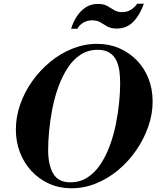

<svg xmlns="http://www.w3.org/2000/svg" viewBox="-20 -998 838 1029"><path d="M363 11Q298 11 243.5 -13.5Q189 -38 149 -81Q109 -124 87 -181Q65 -238 65 -304Q65 -371 88 -437.5Q111 -504 152.5 -562.5Q194 -621 248.5 -666Q303 -711 367.5 -737Q432 -763 500 -763Q565 -763 619 -739.5Q673 -716 713.5 -674.5Q754 -633 776 -576.5Q798 -520 798 -454Q798 -386 774.5 -319Q751 -252 710 -192.5Q669 -133 614 -87Q559 -41 495 -15Q431 11 363 11ZM357 -21Q409 -21 449 -47Q489 -73 518.5 -117.5Q548 -162 568.5 -217.5Q589 -273 601 -333Q613 -393 618.5 -449Q624 -505 624 -551Q624 -581 620.5 -612.5Q617 -644 605 -671Q593 -698 568.5 -714.5Q544 -731 503 -731Q452 -731 412 -705Q372 -679 343 -634.5Q314 -590 293.5 -534Q273 -478 261 -417.5Q249 -357 243.5 -299.5Q238 -242 238 -194Q238 -115 265 -68Q292 -21 357 -21ZM361 -844Q372 -879 391 -909Q410 -939 438.5 -958Q467 -977 504 -977Q536 -977 555 -966Q574 -955 591.5 -944Q609 -933 634 -933Q665 -933 686.5 -949Q708 -965 715 -978H751Q730 -918 694.5 -881.5Q659 -845 606 -845Q575 -845 555.5 -856Q536 -867 518.5 -878Q501 -889 474 -889Q447 -889 425.5 -876Q404 -863 395 -844Z"/></svg>

Font: Libre Bodoni
Style: Bold Italic
Weight: 700
Italic angle: -13°
Version: Version 2.005;gftools[0.9.23]